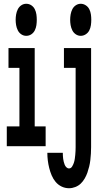

<svg xmlns="http://www.w3.org/2000/svg" viewBox="-20 -775 540 1018"><path d="M119 -585Q105 -585 93 -593Q81 -601 74.5 -614Q68 -627 65.5 -641.5Q63 -656 63 -670Q63 -684 65.5 -698.5Q68 -713 74.5 -726Q81 -739 93 -747Q105 -755 119 -755Q134 -755 146 -747Q158 -739 164.5 -726Q171 -713 173 -698.5Q175 -684 175 -670Q175 -656 173 -641.5Q171 -627 164.5 -614Q158 -601 146 -593Q134 -585 119 -585ZM16 0V-105H83V-415H25V-520H164V-105H222V0ZM408 -585Q394 -585 382 -593Q370 -601 363.5 -614Q357 -627 354.5 -641.5Q352 -656 352 -670Q352 -684 354.5 -698.5Q357 -713 363.5 -726Q370 -739 382 -747Q394 -755 408 -755Q422 -755 434.5 -747Q447 -739 453.5 -726Q460 -713 462 -698.5Q464 -684 464 -670Q464 -656 462 -641.5Q460 -627 453.5 -614Q447 -601 434.5 -593Q422 -585 408 -585ZM346 223Q325 223 306.5 214Q288 205 275 189.5Q262 174 254 155Q246 136 241 116Q236 96 233.5 76Q231 56 231 35H313Q313 43 313.5 51.5Q314 60 315 67.5Q316 75 318 83Q320 91 323 98.5Q326 106 332 112Q338 118 346 118Q356 118 362 108.5Q368 99 371.5 88.5Q375 78 376.5 67.5Q378 57 379 46.5Q380 36 380.5 25.5Q381 15 381 5V-415H319V-520H463V5Q463 22 462 39Q461 56 459 73.5Q457 91 453 107.5Q449 124 443.5 140Q438 156 429 171.5Q420 187 408 198.5Q396 210 379.5 216.5Q363 223 346 223Z"/></svg>

Font: Iosevka Curly Extrabold
Style: Regular
Weight: 800
Monospace: yes
Designer: Belleve Invis
Foundry: Belleve Invis
Version: Version 22.1.2; ttfautohint (v1.8.4)